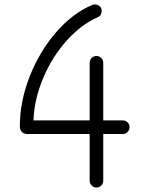

<svg xmlns="http://www.w3.org/2000/svg" viewBox="-20 -832 651 861"><path d="M531 -292Q543 -292 552 -283.5Q561 -275 561 -262Q561 -249 552 -240Q543 -231 531 -231H443V-22Q443 -9 434 0Q425 9 413 9Q400 9 391 0Q382 -9 382 -22V-231H103Q87 -231 78 -240.5Q69 -250 69 -266Q69 -377 113 -489Q157 -601 231.5 -687Q306 -773 394 -810Q398 -812 406 -812Q418 -812 427 -804Q436 -796 436 -783Q436 -773 431.5 -765.5Q427 -758 419 -755Q345 -723 280 -651Q215 -579 174.5 -484Q134 -389 130 -292H382V-550Q382 -563 391 -572Q400 -581 413 -581Q425 -581 434 -572Q443 -563 443 -550V-292Z"/></svg>

Font: Tsukimi Rounded
Style: Regular
Weight: 400
Designer: Takashi Funayama
Foundry: Takashi Funayama
Version: Version 1.032; ttfautohint (v1.8.3)